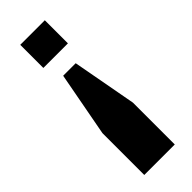

<svg xmlns="http://www.w3.org/2000/svg" viewBox="-199 -420 610 610"><g transform="rotate(-45 106.0 -114.5)"><path d="M78.1 -234.1H134.4L174.4 -17V171H37.4V-17ZM51.1 -400H161.5V-296.2H51.1Z"/></g></svg>

Font: Rokkitt SemiBold
Style: Regular
Weight: 600
Designer: Vernon Adams
Foundry: Vernon Adams
Version: Version 3.103